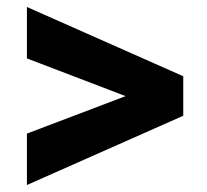

<svg xmlns="http://www.w3.org/2000/svg" viewBox="-20 -504 593 549"><path d="M504 -286V-173L57 25V-122L431 -264V-194L57 -337V-484Z"/></svg>

Font: Ysabeau Black
Style: Italic
Weight: 900
Italic angle: -12°
Version: Version 2.000;gftools[0.9.27.dev2+g8671c4b]